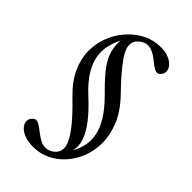

<svg xmlns="http://www.w3.org/2000/svg" viewBox="-259 -796 1034 1034"><g transform="rotate(45 258.0 -278.5)"><path d="M289 -710Q334 -716 365.5 -706.5Q397 -697 414.5 -679Q432 -661 433 -641.5Q434 -622 419 -608Q409 -597 395.5 -600Q382 -603 367 -614Q352 -625 335.5 -638.5Q319 -652 300 -661Q281 -670 261 -670Q241 -670 219 -654Q200 -640 193 -622Q186 -604 192 -581Q198 -558 217.5 -529Q237 -500 269 -462.5Q301 -425 346 -379Q413 -310 439.5 -237.5Q466 -165 460 -98Q454 -31 423 23.5Q392 78 344 112Q296 146 239 153Q193 158 160.5 149Q128 140 109 122.5Q90 105 88.5 84.5Q87 64 102 50Q114 38 127 40.5Q140 43 155.5 54Q171 65 188 78.5Q205 92 223.5 101.5Q242 111 263 111Q284 111 306 96Q339 72 335 35.5Q331 -1 291 -55Q251 -109 172 -185Q113 -242 85.5 -301.5Q58 -361 57 -418Q56 -475 75 -525.5Q94 -576 127 -615.5Q160 -655 202 -680Q244 -705 289 -710ZM140 -583Q122 -548 113.5 -509.5Q105 -471 112 -430.5Q119 -390 146.5 -345Q174 -300 228 -250Q288 -195 323.5 -148.5Q359 -102 372.5 -61.5Q386 -21 376 16Q396 -18 403.5 -55Q411 -92 403 -132.5Q395 -173 367 -218.5Q339 -264 288 -315Q242 -360 211.5 -395.5Q181 -431 165 -461.5Q149 -492 143.5 -521Q138 -550 140 -583Z"/></g></svg>

Font: Cinzel Medium
Style: Regular
Weight: 500
Designer: Natanael Gama
Version: Version 2.000